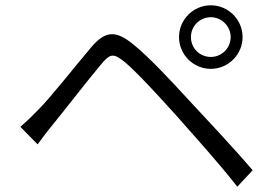

<svg xmlns="http://www.w3.org/2000/svg" viewBox="-20 -738 1040 725"><path d="M701 -598C701 -639 734 -673 776 -673C817 -673 851 -639 851 -598C851 -556 817 -523 776 -523C734 -523 701 -556 701 -598ZM656 -598C656 -532 710 -478 776 -478C842 -478 896 -532 896 -598C896 -664 842 -718 776 -718C710 -718 656 -664 656 -598ZM57 -259 122 -193C137 -213 159 -243 179 -267C225 -323 311 -435 361 -494C396 -537 409 -538 452 -503C496 -466 579 -376 649 -298C714 -224 806 -123 876 -33L934 -95C861 -181 759 -289 692 -361C628 -431 545 -520 485 -569C415 -627 376 -620 324 -559C262 -486 173 -372 125 -324C100 -298 82 -281 57 -259Z"/></svg>

Font: Noto Sans CJK JP DemiLight
Style: Regular
Weight: 350
Designer: Ryoko NISHIZUKA (kana & ideographs); Paul D. Hunt (Latin, Greek & Cyrillic); Wenlong ZHANG (bopomofo); Sandoll Communica
Foundry: Adobe Systems Incorporated
Version: Version 1.004;PS 1.004;hotconv 1.0.82;makeotf.lib2.5.63406